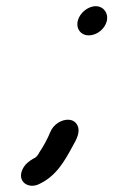

<svg xmlns="http://www.w3.org/2000/svg" viewBox="-20 -515 414 619"><path d="M167 -119C155 -111 147 -101 142 -89C134 -69 119 -41 107 -24C104 -17 96 -6 88 -4C73 5 61 14 53 30C33 71 73 97 109 77C162 51 188 5 216 -47C225 -63 241 -90 229 -112C217 -134 189 -133 167 -119ZM231 -449C224 -422 241 -401 266 -401C294 -401 318 -423 324 -446C331 -473 313 -495 289 -495C262 -495 237 -472 231 -449Z"/></svg>

Font: Dictator
Style: Ita
Weight: 500
Version: Version MIL.1277